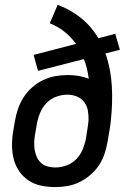

<svg xmlns="http://www.w3.org/2000/svg" viewBox="-20 -755 540 783"><path d="M205 8Q175 8 147 2Q119 -4 96.5 -19Q74 -34 58.5 -56.5Q43 -79 36 -106Q29 -133 29 -162Q29 -191 34 -221L41 -262Q45 -286 53.5 -311Q62 -336 76.5 -358.5Q91 -381 111.5 -399Q132 -417 156 -428.5Q180 -440 205.5 -444.5Q231 -449 256 -449Q278 -449 300 -445.5Q322 -442 342 -434Q339 -455 334.5 -475Q330 -495 322 -514L135 -466L117 -531L290 -576Q270 -604 243 -625.5Q216 -647 183 -660L215 -735Q268 -716 311 -681Q354 -646 381 -599L450 -617L469 -552L410 -537Q421 -506 427.5 -472.5Q434 -439 436 -404.5Q438 -370 437 -334.5Q436 -299 432 -264Q431 -253 429.5 -242Q428 -231 426 -220L419 -179Q415 -155 407 -130Q399 -105 384.5 -82.5Q370 -60 349 -42Q328 -24 304.5 -12.5Q281 -1 255.5 3.5Q230 8 205 8ZM206 -72Q228 -72 251.5 -80.5Q275 -89 292 -107Q309 -125 318 -147.5Q327 -170 331 -193L334 -213Q336 -225 338 -237.5Q340 -250 341 -262Q342 -283 338.5 -303Q335 -323 323.5 -338.5Q312 -354 293.5 -361.5Q275 -369 255 -369Q232 -369 209 -360.5Q186 -352 169 -334Q152 -316 143 -293.5Q134 -271 130 -248L123 -207Q120 -191 119.5 -175Q119 -159 121.5 -143.5Q124 -128 130.5 -114Q137 -100 148 -90Q159 -80 174.5 -76Q190 -72 206 -72Z"/></svg>

Font: Iosevka SS04 Medium Oblique
Style: Regular
Weight: 500
Italic angle: -9°
Monospace: yes
Designer: Belleve Invis
Foundry: Belleve Invis
Version: Version 19.0.0; ttfautohint (v1.8.4)